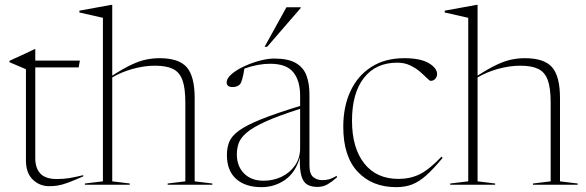

<svg xmlns="http://www.w3.org/2000/svg" viewBox="-20 -762 2418 792"><path d="M125.5 -110Q125.5 -68 146.8 -45.8Q168 -23.5 214 -23.5Q241.5 -23.5 265 -27.2Q288.5 -31 323.5 -39.5V-34.5Q282.5 -16.5 259 -8Q235.5 0.5 219 3.2Q202.5 6 182.5 6Q143.5 6 115.2 -21.2Q87 -48.5 87 -100.5V-476.5L19 -505.5V-511Q42.5 -522 53 -526.8Q63.5 -531.5 70 -534.5Q76.5 -537.5 87.8 -542.8Q99 -548 123.5 -559.5H125.5V-512H309.5L304.5 -484H125.5Z M515.5 0H330V-5L404.5 -14V-688.5L307.5 -710.5V-718L439 -742H443V-450Q489 -479.5 522 -495Q555 -510.5 582.5 -516.2Q610 -522 638.5 -522Q717.5 -522 750.2 -484.8Q783 -447.5 783 -357.5V-14L856 -5V0H671.5V-5L744.5 -14V-339.5Q744.5 -399 732.5 -431.8Q720.5 -464.5 693.2 -477.8Q666 -491 619.5 -491Q574 -491 526.2 -477.5Q478.5 -464 443 -442.5V-14L515.5 -5Z M1289.5 9Q1264.5 9 1247.8 -0.5Q1231 -10 1223.2 -36.5Q1215.5 -63 1217 -113Q1199.5 -50.5 1156 -20.2Q1112.5 10 1059 10Q992 10 954 -24Q916 -58 916 -122.5Q916 -152.5 925.5 -176.5Q935 -200.5 965.2 -222.8Q995.5 -245 1056 -269.5Q1116.5 -294 1218 -325V-367.5Q1218 -429 1189.8 -464Q1161.5 -499 1094.5 -499Q1044 -499 988 -479Q984.5 -455 979.8 -437.8Q975 -420.5 970.5 -415Q960 -403 939.5 -403Q915 -403 915 -422Q915 -439 935.5 -456.5Q956 -474 987.2 -488.5Q1018.5 -503 1051.8 -511.8Q1085 -520.5 1111 -520.5Q1168.5 -520.5 1200 -502.2Q1231.5 -484 1244 -450.8Q1256.5 -417.5 1256.5 -372.5V-80Q1256.5 -44 1272.2 -31.5Q1288 -19 1308 -19Q1325 -19 1337 -22.2Q1349 -25.5 1369.5 -37V-30Q1350.5 -13 1331.8 -2Q1313 9 1289.5 9ZM957 -125.5Q957 -76.5 986.8 -46.5Q1016.5 -16.5 1067.5 -16.5Q1107.5 -16.5 1141.8 -33Q1176 -49.5 1197 -79.8Q1218 -110 1218 -150.5V-313Q1128.5 -284.5 1076 -260.8Q1023.5 -237 998 -215.2Q972.5 -193.5 964.8 -171.8Q957 -150 957 -125.5ZM1071.5 -569 1161.5 -732H1220.5V-729L1082 -569Z M1647.5 -522Q1714.5 -522 1748.8 -501.5Q1783 -481 1783 -456.5Q1783 -445.5 1775.5 -437Q1768 -428.5 1757 -428.5Q1752 -428.5 1741 -439.8Q1730 -451 1712.8 -466Q1695.5 -481 1672 -492.2Q1648.5 -503.5 1619 -503.5Q1530 -503.5 1481 -440.5Q1432 -377.5 1432 -264.5Q1432 -152.5 1482.2 -88.2Q1532.5 -24 1624 -24Q1671.5 -24 1710.8 -43Q1750 -62 1801 -115.5L1806 -111Q1768 -65 1738.2 -38.5Q1708.5 -12 1679.5 -1Q1650.5 10 1614.5 10Q1515 10 1455.5 -53.5Q1396 -117 1396 -239Q1396 -322.5 1425.8 -386.2Q1455.5 -450 1512 -486Q1568.5 -522 1647.5 -522Z M2022.5 0H1837V-5L1911.5 -14V-688.5L1814.5 -710.5V-718L1946 -742H1950V-450Q1996 -479.5 2029 -495Q2062 -510.5 2089.5 -516.2Q2117 -522 2145.5 -522Q2224.5 -522 2257.2 -484.8Q2290 -447.5 2290 -357.5V-14L2363 -5V0H2178.5V-5L2251.5 -14V-339.5Q2251.5 -399 2239.5 -431.8Q2227.5 -464.5 2200.2 -477.8Q2173 -491 2126.5 -491Q2081 -491 2033.2 -477.5Q1985.5 -464 1950 -442.5V-14L2022.5 -5Z"/></svg>

Font: Newsreader Display ExtraLight
Style: Regular
Weight: 275
Designer: Hugues Gentile
Foundry: Production Type
Version: Version 1.001